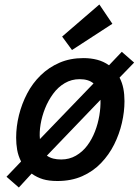

<svg xmlns="http://www.w3.org/2000/svg" viewBox="-20 -794 618 856"><path d="M64 42 9 -6 74 -74Q61 -100 56.5 -126Q52 -152 52 -180Q52 -230 64.5 -280.5Q77 -331 101 -377Q125 -423 161.5 -458.5Q198 -494 245.5 -514.5Q293 -535 352 -535Q385 -535 413.5 -527.5Q442 -520 466 -503L523 -563L578 -515L513 -448Q525 -425 530 -399Q535 -373 535 -343Q535 -296 523.5 -246Q512 -196 489 -150Q466 -104 430.5 -67Q395 -30 346.5 -8.5Q298 13 236 13Q198 13 171.5 5Q145 -3 121 -20ZM253 -83Q289 -83 318.5 -100Q348 -117 369 -145Q390 -173 403.5 -208Q417 -243 423 -279.5Q429 -316 428 -349L189 -100Q202 -91 217.5 -87Q233 -83 253 -83ZM158 -174 397 -422Q375 -441 335 -441Q299 -441 269 -423.5Q239 -406 217 -376Q195 -346 181 -311Q167 -276 161 -240Q155 -204 158 -174ZM301 -571 257 -631 423 -774 481 -688Z"/></svg>

Font: Ubuntu Sans Mono Medium
Style: Italic
Weight: 500
Italic angle: -13.5°
Monospace: yes
Designer: Dalton Maag Ltd
Foundry: Dalton Maag Ltd
Version: Version 1.006